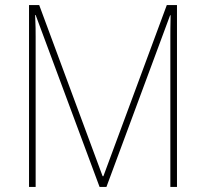

<svg xmlns="http://www.w3.org/2000/svg" viewBox="-20 -734 809 754"><path d="M371 0H398L648 -674H650C649 -631 649 -608 649 -592V0H675V-714H635L386 -42H383L134 -714H94V0H120V-590C120 -612 120 -632 118 -675H120Z"/></svg>

Font: Noto Sans Armenian SemiCondensed Thin
Style: Regular
Weight: 100
Width: 4
Designer: Monotype Design Team
Foundry: Monotype Imaging Inc.
Version: Version 2.008